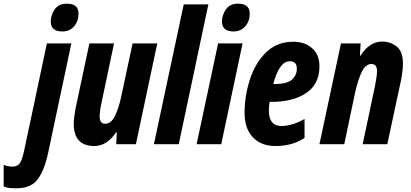

<svg xmlns="http://www.w3.org/2000/svg" viewBox="-147 -784 2233 1044"><path d="M280 -710Q280 -764 217 -764Q171 -764 150 -732.5Q129 -701 129 -667Q129 -613 192 -613Q232 -613 256 -641Q280 -669 280 -710ZM115 46 241 -548H108L-16 36Q-26 83 -38.5 102.5Q-51 122 -80 122Q-89 122 -103.5 119.5Q-118 117 -127 112V230Q-110 237 -93.5 238.5Q-77 240 -60 240Q23 240 59.5 189Q96 138 115 46Z M485 -65H488L485 0H592L708 -548H574L513 -263Q499 -196 478 -153.5Q457 -111 425 -111Q395 -111 395 -150Q395 -182 406 -230L473 -548H339L264 -195Q260 -173 257 -151Q254 -129 254 -112Q254 10 366 10Q434 10 485 -65Z M825 0 986 -760H852L690 0Z M1211 -710Q1211 -764 1147 -764Q1102 -764 1081 -732.5Q1060 -701 1060 -667Q1060 -613 1123 -613Q1162 -613 1186.5 -641Q1211 -669 1211 -710ZM1056 0 1172 -548H1039L922 0Z M1509 -34V-137Q1442 -99 1383 -99Q1315 -99 1315 -183Q1315 -207 1319 -230H1328Q1447 -230 1518.5 -278.5Q1590 -327 1590 -424Q1590 -486 1550.5 -521.5Q1511 -557 1448 -557Q1358 -557 1299 -498.5Q1240 -440 1211.5 -351Q1183 -262 1183 -169Q1183 -85 1228 -37.5Q1273 10 1351 10Q1392 10 1431 0.5Q1470 -9 1509 -34ZM1429 -451Q1467 -451 1467 -411Q1467 -375 1440.5 -351Q1414 -327 1342 -327H1339Q1371 -451 1429 -451Z M1725 0 1785 -286Q1800 -352 1820.5 -394Q1841 -436 1873 -436Q1903 -436 1903 -397Q1903 -382 1899.5 -360Q1896 -338 1892 -316L1825 0H1959L2034 -350Q2044 -405 2044 -437Q2044 -505 2009.5 -531.5Q1975 -558 1931 -558Q1862 -558 1813 -481H1810L1814 -548H1707L1590 0Z"/></svg>

Font: Noto Sans UI Condensed ExtraBold
Style: Italic
Weight: 800
Width: 3
Designer: Monotype Design Team
Foundry: Monotype Imaging Inc.
Version: 1.001